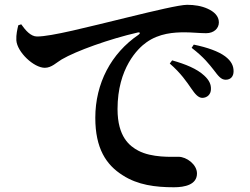

<svg xmlns="http://www.w3.org/2000/svg" viewBox="-20 -754 1040 798"><path d="M820.2 -347.2C841.7 -347.2 856.7 -362.5 856.7 -383.3C857.5 -402.6 850.1 -420.3 828.8 -439.9C798.5 -468.2 750.8 -487.4 695.5 -503.1L685.6 -489.9C732 -449.8 756.3 -413.2 774.9 -386.3C791.1 -362.5 804 -347.9 820.2 -347.2ZM702.9 24.3C748.6 24.3 798.7 13.4 798.7 -33C798.7 -70.3 755.6 -102.4 721.7 -102.4C692.8 -102.4 611.3 -97.9 554.7 -127.8C519.3 -146.7 468.5 -184.5 468.5 -300.7C468.5 -470.4 552.6 -552.8 588.5 -577.9C641.8 -616.1 703.2 -619.7 748.5 -619.7C777.1 -619.7 810.2 -616 836.7 -616C869 -616 889.7 -635.9 889.7 -661C889.7 -687.5 869.6 -705.7 843.1 -717.7C817.2 -729.5 787.8 -734 757.6 -734C726.3 -734 621.3 -708.9 515.5 -683.1C340.1 -640.5 193.8 -602.3 133.9 -602.3C107.8 -602.3 86.1 -627.7 68.2 -653L56 -648.9C52.2 -633.2 46.6 -610.2 47.9 -586.5C51.2 -537.8 120.2 -472.2 166.3 -472.2C194.5 -472.2 215.3 -494.7 236.5 -507.1C296.7 -542.3 434.6 -591.9 552.4 -618.9C562.9 -621.2 563.9 -615.2 555.7 -609.5C442 -532.2 376.1 -407.5 376.1 -264.4C376.1 -137.5 420.9 -69 489.7 -25.7C552.4 15 625.9 24.3 702.9 24.3ZM918 -422.6C938.7 -422.6 950.8 -436.2 950.8 -457.8C950.8 -481 941.3 -500.4 915.8 -519.8C887.9 -540.5 842.2 -556.9 785.4 -568.6L776.5 -555.2C828.7 -515.1 849.6 -486.5 868.1 -463.4C887.1 -438.4 898.6 -422.6 918 -422.6Z"/></svg>

Font: Source Han Serif CN VF
Style: Regular
Weight: 250
Designer: Ryoko NISHIZUKA 西塚涼子 (kana & ideographs); Frank Grießhammer (Latin, Greek & Cyrillic); Wenlong ZHANG 张文龙 (bopomofo); San
Foundry: Adobe
Version: Version 2.002;hotconv 1.1.0;makeotfexe 2.6.0